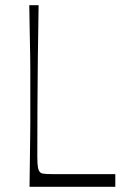

<svg xmlns="http://www.w3.org/2000/svg" viewBox="-20 -721 478 741"><path d="M425 0H94Q95 -72 95.5 -118Q96 -164 96.5 -194.5Q97 -225 97 -247.5Q97 -270 97 -293.5Q97 -317 97 -350Q97 -383 97 -406.5Q97 -430 97 -453Q97 -476 96.5 -506Q96 -536 95 -582.5Q94 -629 93 -701H129Q127 -589 126 -492Q125 -395 124.5 -304Q124 -213 124 -118Q124 -88 126.5 -74.5Q129 -61 136 -55Q140 -52 145.5 -51Q151 -50 160.5 -49.5Q170 -49 185 -49Q212 -49 237 -49Q262 -49 289.5 -49Q317 -49 350 -49Q383 -49 425 -49Z"/></svg>

Font: Ojuju Light
Style: Regular
Weight: 300
Designer: Chisaokwu Joboson, Mirko Velimirovic
Foundry: Udi Foundry
Version: Version 1.000